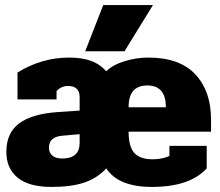

<svg xmlns="http://www.w3.org/2000/svg" viewBox="-20 -722 867 757"><path d="M387 -702H583L471 -520H316ZM5 -123Q5 -198 55.5 -235.5Q106 -273 206 -280L294 -286V-339Q294 -383 248 -383Q222 -383 203 -363V-330H49V-436Q144 -495 253 -495Q302 -495 337.5 -482.5Q373 -470 399 -441Q424 -466 470.5 -480.5Q517 -495 565 -495Q688 -495 750 -429Q812 -363 812 -251V-203H487Q487 -144 509.5 -119Q532 -94 582 -94Q619 -94 648 -107V-147H795V-58Q728 15 579 15Q447 15 399 -58Q364 -20 313 -2.5Q262 15 183 15Q94 15 49.5 -21.5Q5 -58 5 -123ZM634 -299Q634 -385 561 -385Q524 -385 505.5 -364Q487 -343 487 -299ZM294 -159V-193L227 -187Q173 -183 173 -140Q173 -120 186.5 -108.5Q200 -97 225 -97Q294 -97 294 -159Z"/></svg>

Font: Pridi
Style: Bold
Weight: 700
Designer: Katatrad Team
Foundry: CadsonDemak
Version: Version 1.001